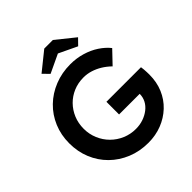

<svg xmlns="http://www.w3.org/2000/svg" viewBox="-237 -1068 1245 1245"><g transform="rotate(-45 385.5 -445.0)"><path d="M46 -351Q46 -427 73.5 -492.5Q101 -558 151 -606.5Q201 -655 268.5 -682Q336 -709 414 -709Q469 -709 520 -694Q571 -679 612 -652Q653 -625 680 -591L598 -505Q570 -532 540.5 -550Q511 -568 479 -578Q447 -588 413 -588Q363 -588 320.5 -570Q278 -552 246.5 -520Q215 -488 197 -445Q179 -402 179 -351Q179 -302 197.5 -258Q216 -214 249 -181Q282 -148 325.5 -129.5Q369 -111 418 -111Q455 -111 487 -122Q519 -133 544 -152.5Q569 -172 582.5 -198Q596 -224 596 -254V-276L614 -255H407V-371H724Q726 -360 727 -346.5Q728 -333 728.5 -320.5Q729 -308 729 -299Q729 -230 705 -173.5Q681 -117 637.5 -76Q594 -35 536.5 -12.5Q479 10 412 10Q333 10 266 -17.5Q199 -45 149.5 -94Q100 -143 73 -208.5Q46 -274 46 -351ZM366 -900H445L573 -797L532 -755L406 -815L279 -755L238 -797Z"/></g></svg>

Font: Mach Medium
Style: Regular
Weight: 500
Version: Version 1.002